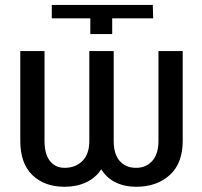

<svg xmlns="http://www.w3.org/2000/svg" viewBox="-20 -731 802 762"><path d="M185.5 -658.2V-711.4H586.4L587.9 -658.2H425.3V-595.7H338.4V-658.2ZM705.1 -528.3V-171.9Q705.1 -83 653.8 -36.4Q602.5 10.3 520 10.3Q474.6 10.3 439 -7.1Q403.3 -24.4 381.8 -59.1Q358.9 -24.4 321.3 -7.1Q283.7 10.3 236.3 10.3Q156.7 10.3 108.6 -36.1Q60.5 -82.5 60.5 -171.9V-528.3H156.7V-171.9Q156.7 -119.1 178.2 -92Q199.7 -64.9 236.3 -64.9Q279.8 -64.9 307.1 -92.3Q334.5 -119.6 334.5 -171.9V-528.3H431.2V-171.9Q431.2 -119.1 455.3 -92Q479.5 -64.9 520 -64.9Q559.6 -64.9 584.2 -92.3Q608.9 -119.6 608.9 -171.9V-528.3Z"/></svg>

Font: GeogebraSans
Style: Regular
Weight: 400
Designer: Google
Version: Version 1.100140; 2013